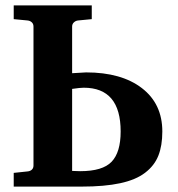

<svg xmlns="http://www.w3.org/2000/svg" viewBox="-20 -691 658 711"><path d="M581.1 -204.1Q581.1 -151.4 566.4 -114.5Q551.8 -77.6 517.3 -51.3Q482.9 -24.9 425 -12.5Q367.2 0 282.2 0H30.8V-50.8L82 -56.2Q91.8 -57.1 97.9 -62.7Q104 -68.4 104 -78.1V-592.8Q104 -602.5 97.7 -608.4Q91.3 -614.3 82 -615.2L30.8 -620.1V-670.9H319.8V-620.1L269 -615.2Q260.3 -614.3 253.7 -608.2Q247.1 -602.1 247.1 -592.8V-419.9Q295.4 -422.9 298.8 -422.9Q429.7 -422.9 505.4 -364.7Q581.1 -306.6 581.1 -204.1ZM426.8 -204.1Q426.8 -366.2 290 -366.2Q276.9 -366.2 247.1 -361.8V-58.1Q250.5 -58.1 260.7 -57.6Q271 -57.1 276.9 -57.1Q359.9 -57.1 393.3 -92Q426.8 -127 426.8 -204.1Z"/></svg>

Font: Veleka
Style: Bold
Weight: 700
Designer: Stefan Peev, Context Ltd, 2016; SIL International, 1997-2014.
Foundry: Stefan Peev, Context Ltd, 2016
Version: Version 1.000